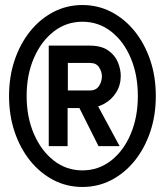

<svg xmlns="http://www.w3.org/2000/svg" viewBox="-20 -732 656 764"><path d="M308 12Q246 12 193 -15.5Q140 -43 100.2 -92.2Q60.5 -141.5 38.2 -207.2Q16 -273 16 -350Q16 -427 38.2 -492.8Q60.5 -558.5 100.2 -607.8Q140 -657 193 -684.5Q246 -712 308 -712Q370 -712 423 -684.5Q476 -657 515.8 -607.8Q555.5 -558.5 577.8 -492.8Q600 -427 600 -350Q600 -273 577.8 -207.2Q555.5 -141.5 515.8 -92.2Q476 -43 423 -15.5Q370 12 308 12ZM372 -150.5 288.5 -317 362.5 -323.5 456 -150.5ZM308 -54Q372 -54 422 -93Q472 -132 500.2 -199Q528.5 -266 528.5 -350Q528.5 -434.5 500.2 -501.2Q472 -568 422 -606.8Q372 -645.5 308 -645.5Q244 -645.5 194 -606.8Q144 -568 115 -501.2Q86 -434.5 86 -350Q86 -266 115 -199Q144 -132 194 -93Q244 -54 308 -54ZM174 -150.5V-550.5H336Q383 -550.5 410.2 -531.5Q437.5 -512.5 449 -484.5Q460.5 -456.5 460.5 -430Q460.5 -393 442.2 -364Q424 -335 393.8 -318.5Q363.5 -302 327 -302H249V-150.5ZM250 -372H338.5Q361.5 -372 373.5 -389.2Q385.5 -406.5 385.5 -429Q385.5 -446 374.5 -463.8Q363.5 -481.5 338.5 -481.5H250Z"/></svg>

Font: Overpass Mono Medium
Style: Regular
Weight: 500
Monospace: yes
Designer: Delve Withrington, Dave Bailey
Foundry: Delve Fonts LLC
Version: Version 4.000